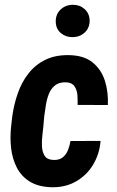

<svg xmlns="http://www.w3.org/2000/svg" viewBox="-20 -767 486 797"><path d="M203.1 -103Q226.6 -102.5 240.7 -114Q254.9 -125.5 262.2 -144Q269.5 -162.6 272.5 -181.6L397.5 -182.1Q393.1 -127.9 366.7 -83.7Q340.3 -39.6 296.1 -14.2Q252 11.2 195.3 10.3Q139.6 8.8 104.2 -12.9Q68.8 -34.7 50 -71Q31.2 -107.4 26.1 -152.1Q21 -196.8 26.4 -244.6L30.8 -283.2Q37.6 -333.5 54 -380.1Q70.3 -426.8 98.9 -462.9Q127.4 -499 169.4 -519.3Q211.4 -539.6 268.6 -538.1Q329.1 -536.6 364.7 -507.6Q400.4 -478.5 415.3 -432.1Q430.2 -385.7 427.7 -331.1L302.2 -331.5Q302.7 -350.6 301.3 -371.8Q299.8 -393.1 289.3 -408.7Q278.8 -424.3 254.4 -425.3Q225.6 -426.3 208.5 -412.6Q191.4 -398.9 182.6 -376.5Q173.8 -354 170.2 -329.1Q166.5 -304.2 163.6 -283.7L160.2 -244.6Q158.7 -228 155.8 -204.3Q152.8 -180.7 154.3 -157.5Q155.8 -134.3 166.3 -118.9Q176.8 -103.5 203.1 -103ZM211.4 -677.2Q210.9 -707.5 231.2 -727.1Q251.5 -746.6 281.7 -747.1Q310.5 -747.6 330.8 -729.7Q351.1 -711.9 352.1 -682.6Q352.5 -651.9 332.3 -632.6Q312 -613.3 282.2 -612.8Q253.4 -612.3 232.7 -629.6Q211.9 -647 211.4 -677.2Z"/></svg>

Font: Roboto Condensed
Style: Bold Italic
Weight: 700
Italic angle: -12°
Designer: Christian Robertson
Foundry: Google
Version: Version 3.0